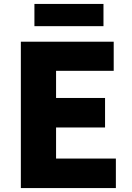

<svg xmlns="http://www.w3.org/2000/svg" viewBox="-20 -956 670 976"><path d="M86 0H569V-150H265V-308H514V-458H265V-596H558V-744H86ZM155 -823H506V-936H155Z"/></svg>

Font: Noto Sans T Chinese Black
Style: Bold
Weight: 900
Designer: Ryoko NISHIZUKA (kana & ideographs); Paul D. Hunt (Latin, Greek & Cyrillic); Wenlong ZHANG (bopomofo); Sandoll Communica
Foundry: Adobe Systems Incorporated
Version: Version 1.000;PS 1;hotconv 1.0.78;makeotf.lib2.5.61930